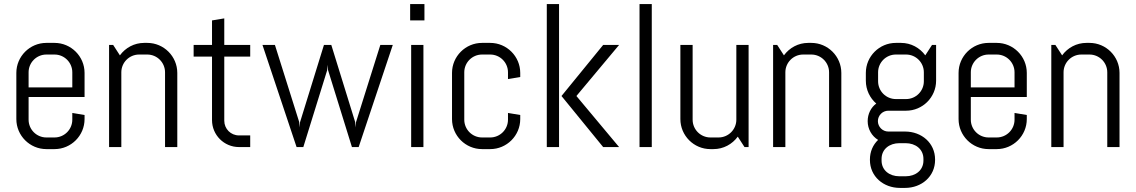

<svg xmlns="http://www.w3.org/2000/svg" viewBox="-20 -720 5561 940"><path d="M394 -137V-157L334 -167V-134C334 -86 295 -47 247 -47H207C159 -47 120 -86 120 -134V-245H394V-363C394 -444 328 -510 247 -510H207C126 -510 60 -444 60 -363V-137C60 -56 126 10 207 10H247C328 10 394 -56 394 -137ZM334 -292H120V-366C120 -414 159 -453 207 -453H247C295 -453 334 -414 334 -366Z M848 0V-363C848 -444 782 -510 701 -510H686C637 -510 594 -486 567 -449L534 -500H514V0H574V-366C574 -414 613 -453 661 -453H701C749 -453 788 -414 788 -366V0Z M1205 0V-57H1150C1110 -57 1078 -89 1078 -129C1078 -169 1078 -443 1078 -443H1205V-500H1078V-630L1018 -620V-500H928V-443H1018C1018 -443 1018 -205 1018 -132C1018 -59 1077 0 1150 0Z M1903 -500H1842L1723 -122L1721 -96L1719 -122L1602 -500H1566L1449 -122L1447 -96L1445 -122L1326 -500H1265L1432 0H1465L1582 -377L1584 -403L1586 -377L1703 0H1736Z M2058 -620V-700H1988V-620ZM2053 0V-500H1993V0Z M2527 -137V-157L2467 -167V-134C2467 -86 2428 -47 2380 -47H2340C2292 -47 2253 -86 2253 -134V-366C2253 -414 2292 -453 2340 -453H2380C2428 -453 2467 -414 2467 -366V-333L2527 -343V-363C2527 -444 2461 -510 2380 -510H2340C2259 -510 2193 -444 2193 -363V-137C2193 -56 2259 10 2340 10H2380C2461 10 2527 -56 2527 -137Z M3011 0 2802 -250 3011 -500H2933L2729 -250L2933 0ZM2717 0V-700H2657V0Z M3171 0V-700H3111V0Z M3645 0V-500H3585V-134C3585 -86 3546 -47 3498 -47H3458C3410 -47 3371 -86 3371 -134V-500H3311V-137C3311 -56 3377 10 3458 10H3473C3522 10 3565 -14 3592 -51L3625 0Z M4099 0V-363C4099 -444 4033 -510 3952 -510H3937C3888 -510 3845 -486 3818 -449L3785 -500H3765V0H3825V-366C3825 -414 3864 -453 3912 -453H3952C4000 -453 4039 -414 4039 -366V0Z M4558 63V61C4558 -20 4492 -76 4411 -76H4329C4301 -76 4278 -99 4278 -127C4278 -155 4301 -178 4329 -178H4416C4497 -178 4563 -244 4563 -325V-500H4543L4510 -449C4483 -486 4440 -510 4391 -510H4366C4285 -510 4219 -444 4219 -363V-325C4219 -280 4239 -240 4270 -213C4244 -194 4228 -162 4228 -127C4228 -88 4248 -54 4279 -35C4254 -11 4239 22 4239 61V63C4239 144 4305 200 4386 200H4411C4492 200 4558 144 4558 63ZM4503 -322C4503 -274 4464 -235 4416 -235H4366C4318 -235 4279 -274 4279 -322V-366C4279 -414 4318 -453 4366 -453H4416C4464 -453 4503 -414 4503 -366ZM4501 66C4501 114 4462 143 4414 143H4383C4335 143 4296 114 4296 66V58C4296 10 4335 -19 4383 -19H4414C4462 -19 4501 10 4501 58Z M5007 -137V-157L4947 -167V-134C4947 -86 4908 -47 4860 -47H4820C4772 -47 4733 -86 4733 -134V-245H5007V-363C5007 -444 4941 -510 4860 -510H4820C4739 -510 4673 -444 4673 -363V-137C4673 -56 4739 10 4820 10H4860C4941 10 5007 -56 5007 -137ZM4947 -292H4733V-366C4733 -414 4772 -453 4820 -453H4860C4908 -453 4947 -414 4947 -366Z M5461 0V-363C5461 -444 5395 -510 5314 -510H5299C5250 -510 5207 -486 5180 -449L5147 -500H5127V0H5187V-366C5187 -414 5226 -453 5274 -453H5314C5362 -453 5401 -414 5401 -366V0Z"/></svg>

Font: Abel
Style: Regular
Weight: 400
Designer: Matthew Desmond
Foundry: Matthew Desmond
Version: Version 1.002